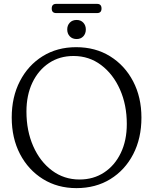

<svg xmlns="http://www.w3.org/2000/svg" viewBox="-20 -956 792 991"><path d="M373 -712.5Q472.5 -712.5 548.2 -665.5Q624 -618.5 667 -536.5Q710 -454.5 710 -349Q710 -242 667.5 -160Q625 -78 549.5 -31.5Q474 15 374.5 15Q277 15 201.5 -32Q126 -79 83.2 -161Q40.5 -243 40.5 -349.5Q40.5 -455.5 82.8 -537.2Q125 -619 200 -665.8Q275 -712.5 373 -712.5ZM634.5 -316Q634.5 -415 599.2 -494.2Q564 -573.5 502 -620.2Q440 -667 359.5 -667Q287.5 -667 232.8 -630.5Q178 -594 147.2 -529.5Q116.5 -465 116.5 -380Q116.5 -281 151.5 -201.5Q186.5 -122 248.5 -75.8Q310.5 -29.5 390.5 -29.5Q462.5 -29.5 517.5 -65.8Q572.5 -102 603.5 -166.5Q634.5 -231 634.5 -316ZM375.5 -754.5Q353.5 -754.5 340.2 -768.5Q327 -782.5 327 -804Q327 -825 340.2 -839Q353.5 -853 375.5 -853Q397 -853 410 -839Q423 -825 423 -804Q423 -782.5 410 -768.5Q397 -754.5 375.5 -754.5ZM247 -912Q247 -936 270 -936H481Q504 -936 504 -912Q504 -888.5 481 -888.5H270Q247 -888.5 247 -912Z"/></svg>

Font: Fraunces 72pt S100 Light
Style: Regular
Weight: 300
Version: Version 1.000; ttfautohint (v1.8.3)